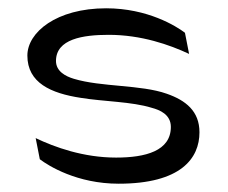

<svg xmlns="http://www.w3.org/2000/svg" viewBox="-20 -457 550 463"><path d="M46 -323C46 -257 103 -232 175 -221C230 -212 298 -212 346 -197C365 -192 392 -181 392 -151C392 -93 331 -77 260 -77C181 -77 112 -102 66 -124L76 -73C97 -57 166 -14 266 -14C416 -14 461 -75 461 -138C461 -189 428 -215 382 -231C320 -253 224 -247 158 -267C138 -273 115 -285 115 -310C115 -363 180 -373 242 -373C321 -373 389 -349 436 -327L426 -378C405 -394 336 -437 236 -437C116 -437 46 -379 46 -323Z"/></svg>

Font: Charger Static
Style: Regular
Weight: 1000
Designer: Jasper
Foundry: KineticPlasma Fonts/Cannot Into Space Fonts
Version: Version 1.1